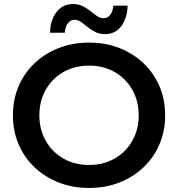

<svg xmlns="http://www.w3.org/2000/svg" viewBox="-20 -921 882 951"><path d="M421 10Q340 10 271 -17Q202 -44 151 -92.5Q100 -141 72 -206.5Q44 -272 44 -350Q44 -428 72 -493.5Q100 -559 151 -607.5Q202 -656 271 -683Q340 -710 421 -710Q503 -710 571.5 -683Q640 -656 691 -607.5Q742 -559 770 -493.5Q798 -428 798 -350Q798 -272 770 -206.5Q742 -141 691 -92.5Q640 -44 571.5 -17Q503 10 421 10ZM421 -104Q492 -104 547.5 -135.5Q603 -167 635 -223Q667 -279 667 -350Q667 -421 635 -477Q603 -533 547.5 -564.5Q492 -596 421 -596Q350 -596 294.5 -564.5Q239 -533 207 -477Q175 -421 175 -350Q175 -279 207 -223Q239 -167 294.5 -135.5Q350 -104 421 -104ZM500 -752Q473 -752 452 -762.5Q431 -773 414 -787Q397 -801 381.5 -812Q366 -823 350 -823Q328 -823 315 -804Q302 -785 301 -759H228Q229 -821 259.5 -861Q290 -901 342 -901Q369 -901 390 -890.5Q411 -880 428 -866Q445 -852 460.5 -841.5Q476 -831 493 -831Q515 -831 527.5 -849.5Q540 -868 541 -893H612Q611 -833 581.5 -792.5Q552 -752 500 -752Z"/></svg>

Font: Montserrat SemiBold
Style: Regular
Weight: 600
Designer: Julieta Ulanovsky
Foundry: Julieta Ulanovsky
Version: Version 9.000; ttfautohint (v1.8.4.7-5d5b)